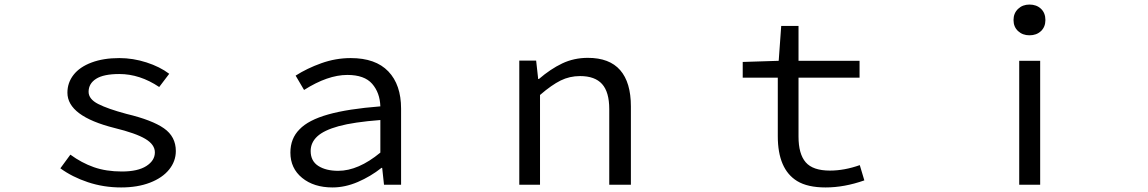

<svg xmlns="http://www.w3.org/2000/svg" viewBox="-20 -811 5040 843"><path d="M245 -72 289 -132Q338 -96 392 -77Q446 -58 515 -58Q585 -58 622.5 -82Q660 -106 660 -142Q660 -176 618.5 -201Q577 -226 483 -249Q276 -301 276 -404Q276 -448 303 -482.5Q330 -517 382 -536.5Q434 -556 504 -556Q564 -556 623 -537Q682 -518 723 -487L679 -429Q594 -486 504 -486Q435 -486 402 -465Q369 -444 369 -408Q369 -376 411 -354.5Q453 -333 535 -311Q648 -284 700 -247.5Q752 -211 752 -148Q752 -103 722.5 -66.5Q693 -30 638.5 -9Q584 12 512 12Q435 12 366 -11Q297 -34 245 -72Z M1255 -141Q1255 -203 1295 -243Q1334 -284 1421 -308.5Q1508 -333 1650 -344Q1648 -404 1614 -443Q1580 -482 1505 -482Q1419 -482 1315 -416L1278 -479Q1328 -511 1391 -533.5Q1454 -556 1520 -556Q1629 -556 1685 -497.5Q1741 -439 1741 -334V0H1666L1658 -74H1655Q1607 -36 1551 -12Q1495 12 1440 12Q1358 12 1306.5 -30Q1255 -72 1255 -141ZM1650 -141V-284Q1533 -275 1467 -257Q1402 -239 1373 -212Q1344 -185 1344 -148Q1344 -104 1377.5 -82.5Q1411 -61 1465 -61Q1553 -61 1650 -141Z M2260 -545H2334L2343 -464H2346Q2397 -508 2448.5 -532.5Q2500 -557 2561 -557Q2656 -557 2703 -503Q2750 -449 2750 -344V0H2655V-332Q2655 -407 2623.5 -442Q2592 -477 2527 -477Q2481 -477 2441.5 -457.5Q2402 -438 2351 -394V0H2260Z M3480 -16Q3395 -68 3395 -213V-470H3241V-539L3399 -544L3410 -697H3486V-544H3754V-470H3486V-211Q3486 -135 3517.5 -98.5Q3549 -62 3624 -62Q3687 -62 3755 -86L3775 -19Q3687 12 3605 12Q3526 12 3480 -16Z M4455 -544H4547V0H4455ZM4430 -723Q4430 -753 4450 -772Q4470 -791 4500 -791Q4531 -791 4550.5 -772.5Q4570 -754 4570 -723Q4570 -693 4550.5 -674.5Q4531 -656 4500 -656Q4470 -656 4450 -674.5Q4430 -693 4430 -723Z"/></svg>

Font: Merged Yaku Han JP
Style: Regular
Weight: 400
Designer: Ryoko NISHIZUKA 西塚涼子 (kana, bopomofo & ideographs); Paul D. Hunt (Latin, Greek & Cyrillic); Sandoll Communications 산돌커뮤니
Foundry: Adobe
Version: Version 2.004